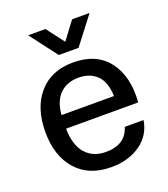

<svg xmlns="http://www.w3.org/2000/svg" viewBox="-137 -834 823 940"><g transform="rotate(-20 275.0 -364.0)"><path d="M282 9Q166 9 101 -64.5Q36 -138 36 -262Q36 -389 101 -463Q166 -537 279 -537Q401 -537 462 -457Q523 -377 513 -244H137Q138 -159 176.5 -114.5Q215 -70 282 -70Q385 -70 410 -154H508Q496 -78 434 -34.5Q372 9 282 9ZM227 -595 119 -737H209L279 -645L348 -737H439L330 -595ZM139 -314H412Q410 -387 374.5 -422.5Q339 -458 279 -458Q218 -458 181 -421Q144 -384 139 -314Z"/></g></svg>

Font: Mona Sans Medium
Style: Regular
Weight: 500
Designer: Deni Anggara
Foundry: GitHub
Version: Version 2.000;Glyphs 3.2.3 (3260)